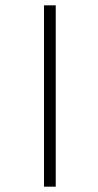

<svg xmlns="http://www.w3.org/2000/svg" viewBox="-20 -745 368 720"><path d="M145 -725H189V-45H145Z"/></svg>

Font: Halant Light
Style: Regular
Weight: 300
Designer: Hitesh Malaviya (Devanagari), Satya Rajpurohit (Latin)
Foundry: Indian Type Foundry
Version: Version 1.101;PS 1.0;hotconv 1.0.78;makeotf.lib2.5.61930; tt